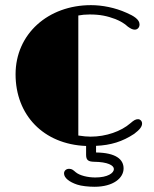

<svg xmlns="http://www.w3.org/2000/svg" viewBox="-20 -550 591 735"><path d="M225.1 113.8C225.1 131.3 246.1 147 275.4 156.7C291 162.1 319.3 165 341.8 165C413.6 165 453.1 131.8 453.1 94.7C453.1 60.1 423.8 34.7 347.7 33.7V8.3C403.8 5.9 448.7 -7.8 493.7 -37.6C515.1 -53.7 523.9 -65.4 523.9 -77.1C523.9 -87.9 515.1 -93.8 509.3 -93.8C499 -93.8 492.7 -89.8 479 -78.1C443.8 -47.4 386.2 -26.9 327.1 -26.9C314.9 -26.9 296.9 -28.3 279.8 -31.2V-490.7C293 -493.2 306.6 -494.6 323.2 -494.6C363.3 -494.6 390.1 -488.8 421.4 -477.1C439.9 -469.7 457 -460 469.7 -447.8C481 -439.9 487.8 -436.5 496.1 -436.5C505.4 -436.5 514.2 -443.8 514.2 -456.5C514.2 -475.6 491.7 -489.3 464.4 -501C419.9 -521 371.1 -530.3 328.1 -530.3C164.6 -530.3 39.6 -420.4 39.6 -265.6C39.6 -109.9 146 2.4 309.6 8.8V42.5C309.6 63 317.9 68.8 340.3 69.3C392.1 69.8 416 83 416 97.2C416 112.3 392.6 129.4 344.7 129.4C316.4 129.4 285.2 122.1 270 109.4C260.7 101.6 255.9 96.2 244.6 96.2C231.9 96.2 225.1 105 225.1 113.8Z"/></svg>

Font: Limelight
Style: Regular
Weight: 400
Designer: Nicole Fally
Foundry: Nicole Fally
Version: Version 1.002